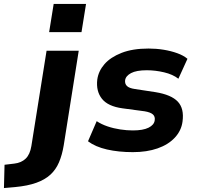

<svg xmlns="http://www.w3.org/2000/svg" viewBox="-128 -760 1000 973"><path d="M121 -597 144 -740H308L285 -597ZM-108 193 -105 75 -55 69Q-20 65 2 44Q24 23 31 -20L108 -503H271L195 -24Q187 25 171 62.5Q155 100 127 125.5Q99 151 55.5 166.5Q12 182 -51 188Z M545 11Q473 11 414 -2.5Q355 -16 318 -44L362 -146Q386 -130 417 -119.5Q448 -109 481.5 -104Q515 -99 545 -99Q597 -99 625 -113Q653 -127 656 -150Q659 -169 647 -180Q635 -191 605 -196L493 -211Q419 -221 388.5 -259.5Q358 -298 365 -357Q371 -400 401.5 -435Q432 -470 488 -492Q544 -514 625 -514Q664 -514 701 -508Q738 -502 770 -490.5Q802 -479 822 -462L776 -361Q748 -383 703.5 -393.5Q659 -404 616 -404Q563 -404 536 -389.5Q509 -375 506 -353Q504 -335 515.5 -324Q527 -313 555 -309L660 -293Q740 -280 773 -245Q806 -210 797 -144Q791 -98 758 -62.5Q725 -27 670.5 -8Q616 11 545 11Z"/></svg>

Font: Nunito Sans 7pt ExtraBold
Style: Italic
Weight: 800
Italic angle: -9°
Designer: Vernon Adams
Foundry: Vernon Adams
Version: Version 3.101;gftools[0.9.27]